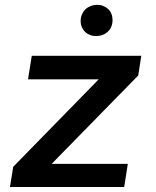

<svg xmlns="http://www.w3.org/2000/svg" viewBox="-20 -753 627 773"><path d="M188 -93.3H494.6L480 0H20L33.2 -81.5L377.4 -433.6H92.8L107.9 -528.3H548.8L536.6 -449.2ZM304.7 -668.5Q304.7 -682.1 309.6 -694.1Q314.5 -706.1 323 -714.6Q331.5 -723.1 343.3 -728Q355 -732.9 369.1 -733.4Q382.8 -733.9 394.5 -729.5Q406.2 -725.1 415 -717Q423.8 -709 428.5 -697.5Q433.1 -686 433.1 -672.4Q433.1 -644 414.8 -626.2Q396.5 -608.4 368.7 -607.9Q355 -607.4 343.3 -611.8Q331.5 -616.2 323 -624.3Q314.5 -632.3 309.6 -643.6Q304.7 -654.8 304.7 -668.5Z"/></svg>

Font: Roboto Mono Medium
Style: Italic
Weight: 500
Designer: Google
Version: Version 2.000985; 2015; ttfautohint (v1.3)